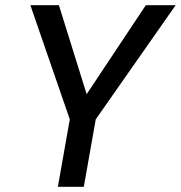

<svg xmlns="http://www.w3.org/2000/svg" viewBox="-20 -720 697 740"><path d="M203 0 249 -260 97 -700H207L314 -357L542 -700H657L349 -260L303 0Z"/></svg>

Font: DM Sans 9pt Medium
Style: Italic
Weight: 500
Italic angle: -10°
Version: Version 4.004;gftools[0.9.30]